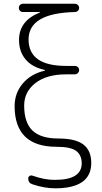

<svg xmlns="http://www.w3.org/2000/svg" viewBox="-20 -770 540 1020"><path d="M280.3 9.8Q58.6 9.8 57.6 -205.1Q57.6 -275.4 101.1 -326.7Q144.5 -377.9 217.8 -394.5Q218.8 -394.5 218.8 -397.5Q218.8 -398.4 217.8 -398.4Q150.4 -413.1 115.7 -454.6Q81.1 -496.1 81.1 -557.6Q81.1 -659.2 190.4 -703.1Q192.4 -703.1 192.4 -705.1Q192.4 -706.1 191.4 -706.1H101.6Q92.8 -706.1 86.4 -712.4Q80.1 -718.8 80.1 -728Q80.1 -737.3 86.4 -743.7Q92.8 -750 101.6 -750H377.9Q386.7 -750 393.6 -743.7Q400.4 -737.3 400.4 -728Q400.4 -718.8 393.6 -712.4Q386.7 -706.1 377.9 -706.1Q131.8 -700.2 131.8 -560.5Q131.8 -419.9 331.1 -419.9H377.9Q386.7 -419.9 393.6 -413.6Q400.4 -407.2 400.4 -397.9Q400.4 -388.7 393.6 -381.8Q386.7 -375 377.9 -375H331.1Q227.5 -375 168 -328.6Q108.4 -282.2 108.4 -209Q108.4 -119.1 152.3 -76.7Q196.3 -34.2 290 -34.2Q381.8 -34.2 423.3 -2Q464.8 30.3 464.8 95.7Q464.8 229.5 275.4 230.5Q215.8 230.5 152.3 209Q129.9 202.1 129.9 177.7Q129.9 169.9 136.7 165Q143.6 160.2 152.3 163.1Q218.8 186.5 272.5 185.5Q414.1 185.5 414.1 97.7Q414.1 54.7 385.3 32.2Q356.4 9.8 280.3 9.8Z"/></svg>

Font: Rounded-L Mgen+ 1m light
Style: Regular
Weight: 200
Designer: [Source Han Sans]
Ryoko NISHIZUKA  (kana & ideographs); Paul D. Hunt (Latin, Greek & Cyrillic); Wenlong ZHANG  (bopomofo
Version: Version 1.059.20150602